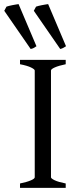

<svg xmlns="http://www.w3.org/2000/svg" viewBox="-62 -903 379 923"><path d="M34.2 0V-21Q67.4 -27.8 86.2 -35.9Q105 -43.9 105 -50.8V-564Q105 -569.8 87.2 -578.6Q69.3 -587.4 34.2 -594.2V-615.2H253.9V-594.2Q220.7 -587.4 201.9 -579.1Q183.1 -570.8 183.1 -564V-50.8Q183.1 -44.9 200.9 -36.4Q218.8 -27.8 253.9 -21V0ZM100.6 -851.1 111.3 -871.1Q116.2 -873 123.8 -874.8Q131.3 -876.5 139.4 -878.2Q147.5 -879.9 155.5 -881.1Q163.6 -882.3 169.4 -883.3L255.4 -680.7Q245.6 -674.8 240.7 -672.1Q235.8 -669.4 227.5 -667.5ZM-41.5 -851.1 -30.8 -871.1Q-25.4 -873 -18.1 -874.8Q-10.7 -876.5 -2.7 -878.2Q5.4 -879.9 13.4 -881.1Q21.5 -882.3 27.3 -883.3L113.3 -680.7Q104.5 -674.8 99.6 -672.1Q94.7 -669.4 85.4 -667.5Z"/></svg>

Font: Gentium
Style: Regular
Weight: 400
Designer: J. Victor Gaultney
Version: Version 1.03; 2011; OFL 1.1 release